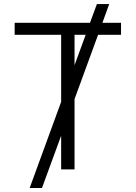

<svg xmlns="http://www.w3.org/2000/svg" viewBox="-20 -840 672 952"><path d="M127 92.3 283.2 -335V-667.5H52.7V-727.1H426.3L460.4 -819.8H521.5L487.8 -727.1H580.1V-667.5H466.3L349.6 -348.6V0H283.2V-167L188 92.3ZM349.6 -516.6 404.8 -667.5H349.6Z"/></svg>

Font: Interop Light
Style: Regular
Weight: 300
Designer: Rasmus Andersson, Google, Jang Haemin
Foundry: jhaemin
Version: Version 1.007